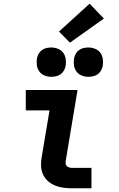

<svg xmlns="http://www.w3.org/2000/svg" viewBox="-20 -1015 640 1035"><path d="M369 0Q346 0 322.5 -3Q299 -6 278 -14.5Q257 -23 240 -37.5Q223 -52 213 -72.5Q203 -93 201.5 -116.5Q200 -140 204 -164L247 -420H119V-530H398L334 -146Q333 -138 334.5 -130.5Q336 -123 341.5 -118.5Q347 -114 354.5 -112Q362 -110 369 -110H473V0ZM456 -601Q437 -601 420 -608Q403 -615 392.5 -629Q382 -643 379 -661.5Q376 -680 379 -699Q381 -712 388 -724.5Q395 -737 406 -745Q417 -753 430 -756Q443 -759 456 -759Q475 -759 492.5 -752Q510 -745 520.5 -731Q531 -717 534 -698.5Q537 -680 534 -661Q532 -648 525 -635.5Q518 -623 507 -615Q496 -607 482.5 -604Q469 -601 456 -601ZM256 -601Q237 -601 220 -608Q203 -615 192.5 -629Q182 -643 179 -661.5Q176 -680 179 -699Q181 -712 188 -724.5Q195 -737 206 -745Q217 -753 230 -756Q243 -759 256 -759Q275 -759 292.5 -752Q310 -745 320.5 -731Q331 -717 334 -698.5Q337 -680 334 -661Q332 -648 325 -635.5Q318 -623 307 -615Q296 -607 282.5 -604Q269 -601 256 -601ZM357 -785 298 -845 463 -995 540 -915Z"/></svg>

Font: Iosevka Curly XBdEx
Style: Italic
Weight: 800
Width: 7
Italic angle: -9°
Monospace: yes
Designer: Belleve Invis
Foundry: Belleve Invis
Version: Version 11.1.0; ttfautohint (v1.8.3)